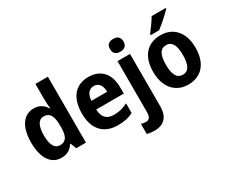

<svg xmlns="http://www.w3.org/2000/svg" viewBox="-146 -1222 2275 1917"><g transform="rotate(-30 991.5 -263.0)"><path d="M232 10C302 10 343 -21 373 -67H379L405 0H517V-760H373V-580C373 -550 376 -507 380 -476H375C345 -525 301 -557 234 -557C118 -557 43 -457 43 -273C43 -90 117 10 232 10ZM281 -106C222 -106 189 -161 189 -272C189 -380 221 -438 279 -438C354 -438 379 -383 379 -277V-256C379 -154 351 -106 281 -106Z M864 -556C718 -556 627 -458 627 -270C627 -86 724 10 882 10C958 10 1010 -2 1060 -28V-140C1006 -112 959 -100 898 -100C816 -100 773 -148 771 -235H1089V-308C1089 -465 1005 -556 864 -556ZM867 -451C925 -451 954 -403 955 -334H773C778 -413 813 -451 867 -451Z M1192 -687C1192 -635 1224 -614 1270 -614C1314 -614 1347 -635 1347 -687C1347 -741 1315 -761 1270 -761C1223 -761 1192 -741 1192 -687ZM1171 240C1289 240 1341 168 1341 59V-547H1197V41C1197 102 1174 121 1141 121C1121 121 1105 118 1086 112V228C1109 236 1142 240 1171 240Z M1879 -756V-766H1717C1691 -721 1647 -662 1614 -619V-606H1711C1761 -644 1845 -719 1879 -756ZM1939 -274C1939 -456 1840 -557 1697 -557C1538 -557 1451 -450 1451 -274C1451 -102 1545 10 1694 10C1854 10 1939 -103 1939 -274ZM1597 -274C1597 -385 1626 -443 1695 -443C1765 -443 1793 -384 1793 -274C1793 -164 1765 -103 1696 -103C1626 -103 1597 -164 1597 -274Z"/></g></svg>

Font: Noto Sans Myanmar UI SemiCondensed
Style: Bold
Weight: 700
Width: 4
Designer: Monotype Design Team
Foundry: Monotype Imaging Inc.
Version: Version 2.103